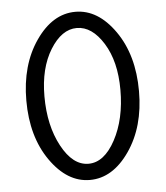

<svg xmlns="http://www.w3.org/2000/svg" viewBox="-48 -665 622 720"><g transform="rotate(-5 262.5 -305.5)"><path d="M50 -306Q50 -440 113 -531Q176 -622 262 -622Q347 -622 410.5 -531.5Q474 -441 474 -305Q474 -171 411 -80Q348 11 262 11Q177 11 113.5 -79.5Q50 -170 50 -306ZM119 -316Q119 -206 161 -128Q203 -50 262 -50Q321 -50 363 -128Q405 -206 405 -316Q405 -423 362 -492Q319 -561 262 -561Q205 -561 162 -491.5Q119 -422 119 -316Z"/></g></svg>

Font: CMU Typewriter Text
Style: Regular
Weight: 500
Monospace: yes
Version: Version 0.7.0